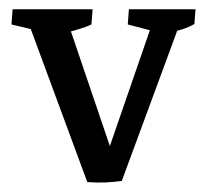

<svg xmlns="http://www.w3.org/2000/svg" viewBox="-20 -384 443 408"><path d="M238.8 0.5 188 0 302.7 -332 305.7 -317.9 251.5 -332 253.9 -364.3H395.5L393.1 -333Q381.3 -326.2 367.4 -321.8Q353.5 -317.4 339.4 -314L361.3 -331.5ZM165.5 2.9 42 -331.5 64 -317.9 4.4 -332 6.8 -364.3H176.8L174.3 -332Q164.1 -327.1 149.9 -322.8Q135.7 -318.4 121.6 -314.9L127.4 -327.1L228 -30.8L238.8 0.5Q222.2 2.9 203.6 3.7Q185.1 4.4 165.5 2.9Z"/></svg>

Font: Markazi Text
Style: Regular
Weight: 400
Designer: Borna Izadpanah (Arabic designer), Fiona Ross (Arabic design director) and Florian Runge (Latin designer)
Foundry: Borna Izadpanah and Florian Runge
Version: Version 1.000